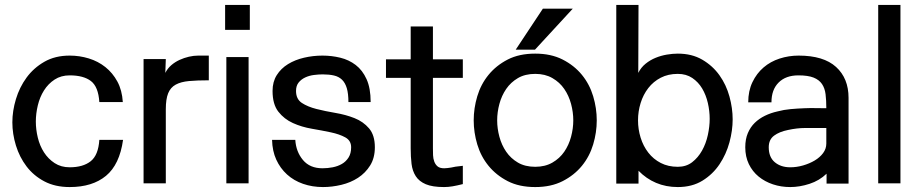

<svg xmlns="http://www.w3.org/2000/svg" viewBox="-20 -742 3729 777"><path d="M262 15Q203 15 159.5 -8Q116 -31 87.5 -68.5Q59 -106 44.5 -153Q30 -200 30 -247Q30 -293 44.5 -341Q59 -389 87.5 -428Q116 -467 159.5 -492Q203 -517 262 -517Q302 -517 339.5 -505.5Q377 -494 406.5 -470.5Q436 -447 455 -412Q474 -377 477 -329H382Q378 -391 348 -414Q318 -437 262 -437Q227 -437 201 -420Q175 -403 158 -376Q141 -349 133 -315.5Q125 -282 125 -250Q125 -218 133 -185Q141 -152 158 -125.5Q175 -99 201 -82Q227 -65 262 -65Q316 -65 347 -89.5Q378 -114 382 -176H478Q464 -76 409 -30.5Q354 15 262 15Z M649 -447Q658 -465 673 -478Q688 -491 706.5 -499.5Q725 -508 744.5 -512.5Q764 -517 782 -517H825V-417Q778 -417 745 -414Q712 -411 691 -399.5Q670 -388 660.5 -364.5Q651 -341 651 -300V0H561V-503H651Z M891 -621V-722H991V-621ZM896 0V-511H986V0Z M1287 15Q1244 15 1206.5 2Q1169 -11 1141.5 -36Q1114 -61 1098 -96Q1082 -131 1081 -176H1175Q1178 -128 1206 -94.5Q1234 -61 1285 -61Q1306 -61 1326.5 -65Q1347 -69 1363.5 -78.5Q1380 -88 1390.5 -104.5Q1401 -121 1401 -146Q1401 -173 1377.5 -186Q1354 -199 1318.5 -206.5Q1283 -214 1242 -221Q1201 -228 1165.5 -244Q1130 -260 1106.5 -290Q1083 -320 1083 -374Q1083 -411 1100 -438Q1117 -465 1145.5 -482.5Q1174 -500 1210.5 -508.5Q1247 -517 1285 -517Q1322 -517 1357 -508.5Q1392 -500 1419.5 -479Q1447 -458 1463.5 -421.5Q1480 -385 1480 -329H1390Q1390 -363 1383.5 -385Q1377 -407 1364 -419.5Q1351 -432 1331.5 -436.5Q1312 -441 1286 -441Q1269 -441 1250 -438.5Q1231 -436 1215 -428.5Q1199 -421 1188.5 -408Q1178 -395 1178 -374Q1178 -341 1201.5 -325.5Q1225 -310 1260.5 -301Q1296 -292 1337.5 -285Q1379 -278 1414.5 -264Q1450 -250 1473.5 -222.5Q1497 -195 1497 -146Q1497 -103 1478 -72.5Q1459 -42 1429 -22.5Q1399 -3 1361.5 6Q1324 15 1287 15Z M1777 15Q1730 15 1703 3.5Q1676 -8 1662.5 -29Q1649 -50 1645.5 -78.5Q1642 -107 1642 -142V-427H1542V-502H1642V-635H1732V-502H1853V-427H1732V-142Q1732 -128 1732.5 -114Q1733 -100 1737.5 -88Q1742 -76 1751 -68.5Q1760 -61 1778 -61Q1785 -61 1791.5 -62Q1798 -63 1806 -64Q1814 -66 1823.5 -67.5Q1833 -69 1853 -71V3Q1829 9 1811.5 12Q1794 15 1777 15Z M2145 -541H2067L2177 -707H2298ZM2146 15Q2081 15 2034.5 -9Q1988 -33 1957 -71Q1926 -109 1911.5 -157.5Q1897 -206 1897 -255Q1897 -304 1911.5 -352.5Q1926 -401 1957 -439Q1988 -477 2034.5 -501Q2081 -525 2146 -525Q2210 -525 2257 -501Q2304 -477 2335 -439Q2366 -401 2380.5 -352.5Q2395 -304 2395 -255Q2395 -206 2380.5 -157.5Q2366 -109 2335 -71Q2304 -33 2257 -9Q2210 15 2146 15ZM2146 -443Q2105 -443 2076 -426Q2047 -409 2028.5 -382Q2010 -355 2001 -321.5Q1992 -288 1992 -255Q1992 -222 2001 -188.5Q2010 -155 2028.5 -128Q2047 -101 2076 -84Q2105 -67 2146 -67Q2186 -67 2215.5 -84Q2245 -101 2263.5 -128Q2282 -155 2291 -188.5Q2300 -222 2300 -255Q2300 -288 2291 -321.5Q2282 -355 2263.5 -382Q2245 -409 2215.5 -426Q2186 -443 2146 -443Z M2563 -447Q2574 -469 2592.5 -484Q2611 -499 2633 -508Q2655 -517 2678.5 -521Q2702 -525 2723 -525Q2780 -525 2822 -500.5Q2864 -476 2891.5 -437.5Q2919 -399 2932 -351.5Q2945 -304 2945 -259Q2945 -214 2932 -166Q2919 -118 2892 -77.5Q2865 -37 2823 -11Q2781 15 2723 15Q2675 15 2635 -2Q2595 -19 2564 -51V1H2474V-722H2564ZM2723 -443Q2684 -443 2654 -427.5Q2624 -412 2603.5 -385.5Q2583 -359 2572.5 -325Q2562 -291 2562 -255Q2562 -219 2572.5 -185Q2583 -151 2603.5 -124.5Q2624 -98 2654 -82.5Q2684 -67 2723 -67Q2757 -67 2781 -85.5Q2805 -104 2821 -132.5Q2837 -161 2844.5 -195.5Q2852 -230 2852 -261Q2852 -293 2844.5 -325.5Q2837 -358 2821.5 -384Q2806 -410 2781.5 -426.5Q2757 -443 2723 -443Z M3325 -39Q3296 -11 3256 2Q3216 15 3178 15Q3141 15 3108 4Q3075 -7 3050 -27.5Q3025 -48 3010.5 -78Q2996 -108 2996 -146Q2996 -179 3006.5 -203.5Q3017 -228 3034.5 -245Q3052 -262 3075.5 -273.5Q3099 -285 3126 -291Q3152 -298 3180 -300.5Q3208 -303 3236 -304Q3259 -305 3281.5 -304.5Q3304 -304 3324 -304Q3324 -336 3321 -360.5Q3318 -385 3306.5 -402Q3295 -419 3272.5 -428Q3250 -437 3211 -437Q3160 -437 3131 -408Q3102 -379 3102 -328H3008Q3008 -374 3025 -409.5Q3042 -445 3070 -469Q3098 -493 3135 -505Q3172 -517 3212 -517Q3313 -517 3363.5 -471Q3414 -425 3414 -346V1H3325ZM3324 -224H3295H3238Q3206 -224 3169 -216Q3134 -209 3112.5 -193Q3091 -177 3091 -146Q3091 -106 3115.5 -85.5Q3140 -65 3178 -65Q3204 -65 3230 -72.5Q3256 -80 3277 -92.5Q3298 -105 3311 -122.5Q3324 -140 3324 -161Z M3534 0V-722H3624V0Z"/></svg>

Font: Gen
Style: Regular
Weight: 400
Version: Version 1.000;PS 001.001;hotconv 1.0.56